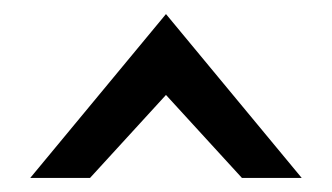

<svg xmlns="http://www.w3.org/2000/svg" viewBox="-20 -770 472 273"><path d="M23 -517H108L216 -635L324 -517H409L216 -750Z"/></svg>

Font: Charger Pro
Style: Bd
Weight: 700
Designer: Jasper
Foundry: Cannot Into Space Fonts
Version: Version 1.09